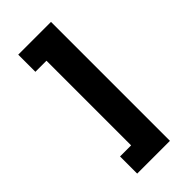

<svg xmlns="http://www.w3.org/2000/svg" viewBox="-310 -885 1171 1171"><g transform="rotate(-45 275.0 -300.0)"><path d="M400.5 213H118V65H213.5V-665H118V-813H400.5Z"/></g></svg>

Font: Trispace SemiCondensed ExtraBold
Style: Regular
Weight: 800
Width: 4
Designer: Tyler Finck
Foundry: Etcetera Type Company
Version: Version 1.210; ttfautohint (v1.8.3)